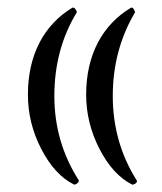

<svg xmlns="http://www.w3.org/2000/svg" viewBox="-20 -487 429 507"><path d="M53.7 -237.3C53.7 -187 65.4 -139.2 88.9 -93.8C112.3 -48.3 141.1 -16.6 175.8 0.5C180.2 1 190.9 -6.3 187.5 -11.7C145 -78.6 123.5 -152.3 123.5 -233.4C123.5 -315.4 143.1 -389.2 182.6 -454.1C183.1 -454.6 183.1 -456.1 182.1 -458C178.7 -464.8 175.3 -467.8 171.4 -466.8C97.2 -422.4 53.7 -343.3 53.7 -237.3ZM207.5 -237.3C207.5 -187 219.2 -139.2 242.7 -93.8C266.1 -48.3 294.9 -16.6 329.1 0.5C335 1 345.7 -6.3 340.3 -11.7C298.8 -78.1 277.8 -151.9 277.8 -233.4C277.8 -314.9 297.4 -388.2 336.4 -454.1C336.9 -454.6 336.4 -455.6 335.4 -458C333 -464.8 330.1 -467.8 326.2 -466.8C251.5 -422.4 207.5 -343.3 207.5 -237.3Z"/></svg>

Font: Parastoo
Style: Regular
Weight: 400
Foundry: Saber Rastikerdar (saber.rastikerdar@gmail.com)
Version: Version 2.0.1